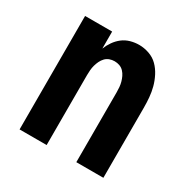

<svg xmlns="http://www.w3.org/2000/svg" viewBox="-126 -645 752 762"><g transform="rotate(30 250.0 -264.0)"><path d="M58 0V-520H182V-442Q189 -460 200.5 -476.5Q212 -493 227.5 -505Q243 -517 262.5 -522.5Q282 -528 302 -528Q325 -528 348 -520Q371 -512 387.5 -495.5Q404 -479 415 -457.5Q426 -436 432 -413.5Q438 -391 440 -367.5Q442 -344 442 -320V0H318V-320Q318 -332 317 -343.5Q316 -355 313 -366Q310 -377 305 -387.5Q300 -398 292 -406.5Q284 -415 273 -419Q262 -423 250 -423Q238 -423 227 -419Q216 -415 208 -406.5Q200 -398 195 -387.5Q190 -377 187 -366Q184 -355 183 -343.5Q182 -332 182 -320V0Z"/></g></svg>

Font: Iosevka SS18 Extrabold
Style: Regular
Weight: 800
Monospace: yes
Designer: Belleve Invis
Foundry: Belleve Invis
Version: Version 25.1.1; ttfautohint (v1.8.4)